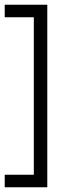

<svg xmlns="http://www.w3.org/2000/svg" viewBox="-25 -710 261 812"><path d="M175 82H-5V29H118V-637H-5V-690H175Z"/></svg>

Font: Bricolage Grotesque 48pt Condensed ExtraLight
Style: Regular
Weight: 200
Width: 3
Designer: Mathieu Triay
Foundry: Atelier Triay
Version: Version 1.000; ttfautohint (v1.8.4.7-5d5b);gftools[0.9.32]